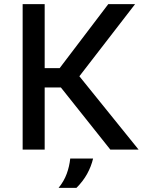

<svg xmlns="http://www.w3.org/2000/svg" viewBox="-20 -720 704 924"><path d="M511 0 273 -299H146L162 -392H267L501 -700H630L362 -353L647 0ZM89 0V-700H195V0ZM262 184Q288 152 301 116.5Q314 81 318 43H428Q419 81 399.5 116.5Q380 152 348 184Z"/></svg>

Font: REM
Style: Regular
Weight: 400
Designer: Octavio Pardo
Foundry: Ashler Design
Version: Version 1.005;gftools[0.9.28]